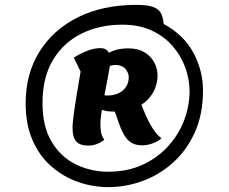

<svg xmlns="http://www.w3.org/2000/svg" viewBox="-20 -916 936 786"><path d="M424 -150Q359 -150 298.5 -171.5Q238 -193 189.5 -235.5Q141 -278 113 -342.5Q85 -407 85 -493Q85 -614 141.5 -704.5Q198 -795 299.5 -845.5Q401 -896 537 -896Q584 -896 607 -887.5Q630 -879 639 -861.5Q648 -844 650 -818Q733 -773 772 -699.5Q811 -626 811 -546Q811 -448 777.5 -374Q744 -300 688 -250Q632 -200 563.5 -175Q495 -150 424 -150ZM423 -213Q501 -213 562.5 -241Q624 -269 667.5 -316.5Q711 -364 733.5 -423Q756 -482 756 -543Q756 -590 739 -638Q722 -686 688 -726Q654 -766 602 -790.5Q550 -815 480 -815Q389 -815 315 -779Q241 -743 197.5 -671.5Q154 -600 154 -494Q154 -398 191.5 -335.5Q229 -273 290.5 -243Q352 -213 423 -213ZM448 -459Q425 -459 408.5 -463Q392 -467 374 -476V-539Q383 -532 395.5 -528.5Q408 -525 420 -525Q445 -525 464.5 -534Q484 -543 495.5 -560Q507 -577 507 -600Q507 -611 501 -623Q495 -635 483 -642.5Q471 -650 453 -650Q437 -650 420.5 -642Q404 -634 385 -619V-673Q402 -686 418.5 -696Q435 -706 456 -712Q477 -718 507 -718Q545 -718 571.5 -702Q598 -686 611.5 -660.5Q625 -635 625 -607Q625 -580 614.5 -553.5Q604 -527 582 -505.5Q560 -484 527 -471.5Q494 -459 448 -459ZM341 -320Q307 -320 292 -337Q277 -354 277 -392Q277 -403 278.5 -419Q280 -435 283.5 -460.5Q287 -486 293.5 -525.5Q300 -565 310 -623L282 -680Q312 -699 339.5 -709Q367 -719 391 -719Q432 -719 432 -669Q432 -660 429 -641.5Q426 -623 421.5 -598.5Q417 -574 411.5 -547.5Q406 -521 401.5 -494.5Q397 -468 394 -446Q391 -424 391 -410Q391 -386 394.5 -371Q398 -356 407 -344Q377 -320 341 -320ZM565 -321Q540 -321 523 -329Q506 -337 493 -356Q480 -375 468 -408L444 -477L548 -519Q562 -476 577.5 -442Q593 -408 609 -384.5Q625 -361 641 -350Q633 -342 620 -335.5Q607 -329 592 -325Q577 -321 565 -321Z"/></svg>

Font: Lemonada
Style: Regular
Weight: 400
Designer: Mohamed Gaber (Arabic), Eduardo Tunni (Latin)
Foundry: Kief Type Foundry
Version: Version 4.005